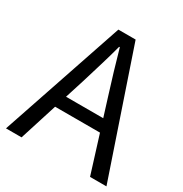

<svg xmlns="http://www.w3.org/2000/svg" viewBox="-170 -863 948 993"><g transform="rotate(30 304.0 -366.5)"><path d="M4 0 252 -733H355L604 0H506L378 -410Q358 -473 340 -533.5Q322 -594 304 -658H300Q283 -594 264.5 -533.5Q246 -473 227 -410L97 0ZM133 -224V-297H471V-224Z"/></g></svg>

Font: Noto Sans JP Thin
Style: Regular
Weight: 400
Version: Version 2.004-H2;hotconv 1.0.118;makeotfexe 2.5.65603